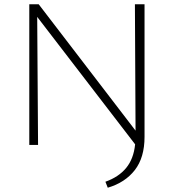

<svg xmlns="http://www.w3.org/2000/svg" viewBox="-20 -678 813 898"><path d="M656 -658V-38Q656 59 610.5 117.5Q565 176 484 200L473 172Q535 150 570 107.5Q605 65 612 -3L154 -599L158 0H117V-658H161L614 -67L611 -658Z"/></svg>

Font: Ysabeau Light
Style: Regular
Weight: 300
Designer: Christian Thalmann (Catharsis Fonts)
Version: Version 0.003